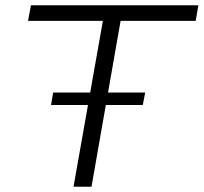

<svg xmlns="http://www.w3.org/2000/svg" viewBox="-20 -706 770 726"><path d="M258 0 369 -627H86L97 -686H730L720 -627H436L326 0ZM173 -309 181 -356H529L520 -309Z"/></svg>

Font: Archivo SemiExpanded ExtraLight
Style: Italic
Weight: 250
Width: 6
Italic angle: -10°
Designer: Hector Gatti
Foundry: Omnibus-Type
Version: Version 2.001